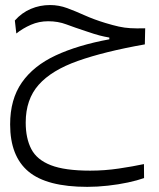

<svg xmlns="http://www.w3.org/2000/svg" viewBox="-20 -433 626 758"><path d="M324.7 304.7Q164.6 304.7 92.3 244.1Q20 183.6 20 58.1Q20 -41 66.2 -107.2Q112.3 -173.3 199.7 -214.1Q287.1 -254.9 411.6 -277.8V-284.7Q392.1 -288.1 373 -293Q354 -297.9 318.4 -310.1Q273.9 -324.7 241.5 -336.9Q209 -349.1 170.4 -349.1Q133.8 -349.1 102.1 -335.2Q70.3 -321.3 44.4 -300.8L38.6 -352.1Q65.9 -382.8 101.6 -397.9Q137.2 -413.1 177.7 -413.1Q212.4 -413.1 245.4 -400.9Q278.3 -388.7 314.7 -372.3Q351.1 -356 396 -342.3Q426.8 -333 449 -328.1Q471.2 -323.2 494.6 -321.8Q518.1 -320.3 553.2 -321.3L551.8 -257.8Q392.1 -229.5 287.8 -192.6Q183.6 -155.8 132.6 -98.1Q81.5 -40.5 81.5 50.8Q81.5 112.8 103.5 155.3Q125.5 197.8 180.7 219.2Q235.8 240.7 335.9 240.7Q393.1 240.7 449 232.4Q504.9 224.1 548.3 214.8L548.8 270Q522.5 279.3 485.1 287.4Q447.8 295.4 406 300Q364.3 304.7 324.7 304.7Z"/></svg>

Font: Cascadia Mono PL Light
Style: Regular
Weight: 300
Monospace: yes
Designer: Aaron Bell
Foundry: Saja Typeworks
Version: Version 2404.023; ttfautohint (v1.8.4)